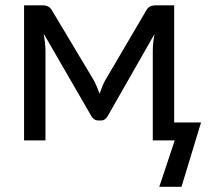

<svg xmlns="http://www.w3.org/2000/svg" viewBox="-20 -528 788 722"><path d="M736 -67.5 662.5 174.5H579L637 0H554.5V-336.5Q554.5 -350.5 556.2 -367.8Q558 -385 561 -400L385 -91.5Q381 -84 374.5 -79.5Q368 -75 359.5 -75H349.5Q341 -75 334.2 -79.5Q327.5 -84 323.5 -91.5L144.5 -401Q147 -386 149 -368.2Q151 -350.5 151 -336.5V0H70.5V-508H142Q151.5 -508 160.5 -503.8Q169.5 -499.5 176 -488L334 -224Q345.5 -201 354.5 -175.5Q363 -202 374.5 -224L529.5 -488Q536 -500 545 -504Q554 -508 563.5 -508H635V-67.5Z"/></svg>

Font: Lato-Regular
Style: Regular
Weight: 400
Designer: Lukasz Dziedzic with Adam Twardoch and Botio Nikoltchev
Foundry: tyPoland Lukasz Dziedzic
Version: Version 2.015; 2015-08-06; http://www.latofonts.com/